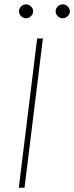

<svg xmlns="http://www.w3.org/2000/svg" viewBox="-20 -884 349 904"><path d="M68.5 0ZM95.5 0H68.5L155 -703H182ZM136 -830.5Q136 -817.5 125.8 -807.8Q115.5 -798 102.5 -798Q89 -798 79.2 -807.8Q69.5 -817.5 69.5 -830.5Q69.5 -844 79.2 -853.8Q89 -863.5 102.5 -863.5Q115.5 -863.5 125.8 -853.8Q136 -844 136 -830.5ZM309 -830.5Q309 -817.5 298.8 -807.8Q288.5 -798 275.5 -798Q262 -798 252 -807.8Q242 -817.5 242 -830.5Q242 -844 252 -853.8Q262 -863.5 275.5 -863.5Q288.5 -863.5 298.8 -853.8Q309 -844 309 -830.5Z"/></svg>

Font: Lato Thin
Style: Italic
Weight: 200
Italic angle: -7°
Designer: Lukasz Dziedzic
Foundry: tyPoland Lukasz Dziedzic
Version: Version 2.007; 2014-02-27